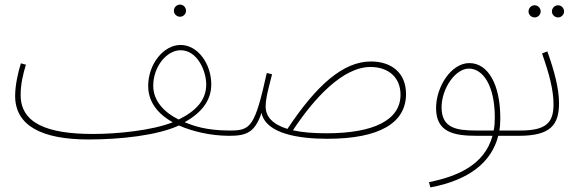

<svg xmlns="http://www.w3.org/2000/svg" viewBox="-20 -587 2540 837"><path d="M765 -514C779 -514 791 -526 791 -540C791 -555 779 -567 765 -567C750 -567 738 -555 738 -540C738 -526 750 -514 765 -514ZM366 21C503 21 665 4 760 -40C819 -14 899 5 979 5C989 5 996 -1 996 -7C996 -14 991 -18 983 -18C879 -18 825 -38 785 -54C857 -95 901 -147 901 -219C901 -308 843 -391 767 -391C694 -391 626 -309 626 -212C626 -129 686 -80 733 -54C642 -18 491 -3 385 -3C183 -3 70 -51 70 -173C70 -221 81 -266 93 -305L71 -311C58 -269 46 -214 46 -169C46 -39 162 21 366 21ZM648 -213C648 -297 707 -368 767 -368C841 -368 879 -277 879 -219C879 -150 834 -103 759 -66C699 -95 648 -145 648 -213Z M1407 18C1636 18 1750 -52 1750 -177C1750 -271 1685 -319 1597 -319C1476 -319 1360 -216 1233 -25C1169 -45 1138 -78 1138 -123C1138 -164 1158 -229 1166 -263L1143 -269C1091 -33 1072 -18 983 -18L979 5C1051 5 1091 -7 1120 -95C1139 -3 1285 18 1407 18ZM1595 -295C1672 -295 1726 -251 1726 -174C1726 -63 1608 -6 1404 -6C1345 -6 1296 -10 1257 -19C1350 -160 1475 -295 1595 -295Z M1856 230C2023 199 2123 121 2152 5H2243C2253 5 2259 -1 2259 -7C2259 -14 2255 -18 2247 -18H2157C2160 -35 2161 -53 2161 -72C2161 -220 2107 -312 2026 -312C1947 -312 1881 -209 1881 -116C1881 -11 1957 5 2058 5H2127C2092 134 1970 183 1850 207ZM2058 -18C1970 -18 1905 -28 1905 -119C1905 -201 1965 -288 2024 -288C2085 -288 2137 -215 2137 -75C2137 -55 2136 -36 2132 -18Z M2413 -511C2427 -511 2439 -523 2439 -537C2439 -552 2427 -564 2413 -564C2398 -564 2386 -552 2386 -537C2386 -523 2398 -511 2413 -511ZM2311 -511C2325 -511 2337 -523 2337 -537C2337 -552 2325 -564 2311 -564C2296 -564 2284 -552 2284 -537C2284 -523 2296 -511 2311 -511ZM2243 5C2379 5 2417 -42 2417 -137C2417 -200 2397 -277 2366 -363L2343 -354C2375 -263 2393 -194 2393 -132C2393 -51 2360 -18 2247 -18Z"/></svg>

Font: Noto Sans Arabic UI SmCn Th
Style: Regular
Weight: 100
Width: 4
Designer: Monotype Design Team, Nadine Chahine and Nizar Qandah
Foundry: Monotype Imaging Inc.
Version: Version 2.010